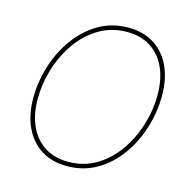

<svg xmlns="http://www.w3.org/2000/svg" viewBox="-109 -843 944 958"><g transform="rotate(15 363.0 -363.5)"><path d="M318.8 9.8Q241.2 9.8 185.5 -25.6Q129.9 -61 99.9 -125.2Q69.8 -189.5 69.8 -275.4Q69.8 -359.9 95.5 -441.9Q121.1 -523.9 169.4 -590.6Q217.8 -657.2 285.9 -697.3Q354 -737.3 439.5 -737.3Q516.6 -737.3 572.3 -701.9Q627.9 -666.5 657.7 -602.5Q687.5 -538.6 687.5 -452.1Q687.5 -368.2 662.1 -285.9Q636.7 -203.6 588.9 -137Q541 -70.3 472.9 -30.3Q404.8 9.8 318.8 9.8ZM319.8 -12.7Q399.9 -12.7 463.6 -50.8Q527.3 -88.9 572.3 -152.6Q617.2 -216.3 641.1 -293.7Q665 -371.1 665 -450.2Q665 -530.8 637.9 -590.1Q610.8 -649.4 560.1 -682.1Q509.3 -714.8 439 -714.8Q358.4 -714.8 294.4 -676.8Q230.5 -638.7 185.3 -575Q140.1 -511.2 116.2 -433.6Q92.3 -356 92.3 -276.9Q92.3 -197.3 119.4 -137.7Q146.5 -78.1 197.5 -45.4Q248.5 -12.7 319.8 -12.7Z"/></g></svg>

Font: Inter 20pt Thin
Style: Italic
Weight: 250
Italic angle: -9.3988°
Version: Version 4.001;git-66647c0bb